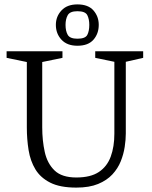

<svg xmlns="http://www.w3.org/2000/svg" viewBox="-20 -843 689 873"><path d="M327 10Q253 10 208.5 -12.5Q164 -35 141 -73Q118 -111 110 -160.5Q102 -210 102 -264V-561L10 -580V-610H264V-580L172 -561V-264Q172 -204 183.5 -152Q195 -100 228 -68Q261 -36 327 -36Q392 -36 429.5 -61Q467 -86 483.5 -131Q500 -176 500 -235V-562L413 -580V-610H631V-580L552 -562V-236Q552 -208 547 -175Q542 -142 529 -109.5Q516 -77 491 -50Q466 -23 426 -6.5Q386 10 327 10ZM332 -635Q285 -635 259.5 -662.5Q234 -690 234 -730Q234 -768 259.5 -795.5Q285 -823 332 -823Q381 -823 405 -795.5Q429 -768 429 -730Q429 -690 405 -662.5Q381 -635 332 -635ZM332 -667Q368 -667 377 -684.5Q386 -702 386 -730Q386 -756 377 -774Q368 -792 332 -792Q298 -792 288 -774Q278 -756 278 -730Q278 -702 288 -684.5Q298 -667 332 -667Z"/></svg>

Font: Manuale Light
Style: Regular
Weight: 300
Designer: Eduardo Tunni / Pablo Cosgaya
Foundry: Eduardo Tunni / Pablo Cosgaya
Version: Version 1.002